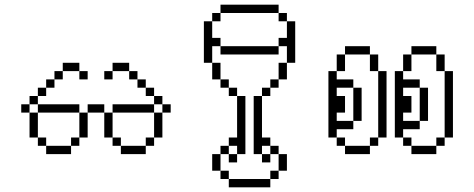

<svg xmlns="http://www.w3.org/2000/svg" viewBox="-20 -663 2040 826"><path d="M285.7 -35.7H178.6V0H285.7ZM178.6 -35.7V-71.4H142.9V-35.7ZM142.9 -71.4V-178.6H107.1V-71.4ZM107.1 -178.6V-214.3H71.4V-178.6ZM107.1 -250V-214.3H142.9V-250ZM142.9 -285.7V-250H178.6V-285.7ZM178.6 -321.4V-285.7H214.3V-321.4ZM214.3 -357.1V-321.4H250V-357.1ZM250 -392.9V-357.1H321.4V-392.9ZM321.4 -357.1V-321.4H357.1V-357.1ZM142.9 -214.3V-178.6H321.4V-214.3ZM357.1 -214.3V-178.6H428.6V-214.3ZM464.3 -214.3V-178.6H642.9V-214.3ZM678.6 -214.3V-250H642.9V-214.3ZM678.6 -214.3V-178.6H714.3V-214.3ZM642.9 -250V-285.7H607.1V-250ZM607.1 -285.7V-321.4H571.4V-285.7ZM571.4 -321.4V-357.1H535.7V-321.4ZM535.7 -357.1V-392.9H464.3V-357.1ZM428.6 -357.1V-321.4H464.3V-357.1ZM428.6 -178.6V-71.4H464.3V-178.6ZM464.3 -71.4V-35.7H500V-71.4ZM500 -35.7V0H607.1V-35.7ZM607.1 -71.4V-35.7H642.9V-71.4ZM642.9 -178.6V-71.4H678.6V-178.6ZM321.4 -178.6V-71.4H357.1V-178.6ZM285.7 -71.4V-35.7H321.4V-71.4Z M964.3 107.1V71.4H928.6V107.1ZM964.3 107.1V142.9H1142.9V107.1ZM1142.9 71.4V107.1H1178.6V71.4ZM1178.6 0V71.4H1214.3V0ZM1178.6 0V-35.7H1142.9V0ZM928.6 71.4V0H892.9V71.4ZM1107.1 0V-35.7H1142.9V-71.4H1107.1V-250H1071.4V0ZM1107.1 0V35.7H1142.9V0ZM964.3 0V-35.7H928.6V0ZM964.3 0V35.7H1000V0ZM964.3 -71.4V-35.7H1000V0H1035.7V-250H1000V-71.4ZM1000 -250V-285.7H964.3V-250ZM1107.1 -285.7V-250H1142.9V-285.7ZM1142.9 -321.4V-285.7H1178.6V-321.4ZM1178.6 -392.9V-321.4H1214.3V-392.9ZM1214.3 -464.3V-392.9H1250V-571.4H1214.3V-500H1178.6V-464.3ZM1214.3 -571.4V-607.1H1178.6V-571.4ZM964.3 -285.7V-321.4H928.6V-285.7ZM928.6 -321.4V-392.9H892.9V-321.4ZM892.9 -392.9V-464.3H928.6V-500H892.9V-571.4H857.1V-392.9ZM892.9 -607.1V-571.4H928.6V-607.1ZM928.6 -464.3V-428.6H1178.6V-464.3ZM1178.6 -607.1V-642.9H928.6V-607.1Z M1571.4 -35.7H1464.3V0H1571.4ZM1392.9 -357.1V-71.4H1428.6V-107.1H1500V-142.9H1428.6V-178.6H1464.3V-250H1428.6V-285.7H1500V-321.4H1428.6V-357.1ZM1464.3 -35.7V-71.4H1428.6V-35.7ZM1571.4 -71.4V-35.7H1607.1V-71.4ZM1607.1 -357.1V-71.4H1642.9V-357.1ZM1428.6 -428.6V-357.1H1464.3V-428.6ZM1464.3 -464.3V-428.6H1571.4V-464.3ZM1571.4 -428.6V-357.1H1607.1V-428.6ZM1500 -285.7V-142.9H1535.7V-285.7ZM1857.1 -35.7H1750V0H1857.1ZM1678.6 -357.1V-71.4H1714.3V-107.1H1785.7V-142.9H1714.3V-178.6H1750V-250H1714.3V-285.7H1785.7V-321.4H1714.3V-357.1ZM1750 -35.7V-71.4H1714.3V-35.7ZM1857.1 -71.4V-35.7H1892.9V-71.4ZM1714.3 -428.6V-357.1H1750V-428.6ZM1750 -464.3V-428.6H1857.1V-464.3ZM1857.1 -428.6V-357.1H1892.9V-428.6ZM1785.7 -285.7V-142.9H1821.4V-285.7ZM1892.9 -357.1V-71.4H1928.6V-357.1Z"/></svg>

Font: Gossip Icons Med Pixel
Style: Regular
Weight: 500
Designer: Deborah Khodanovich
Version: Version 1.001;Glyphs 3.3.1 (3343)